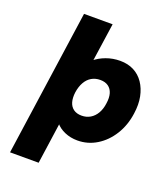

<svg xmlns="http://www.w3.org/2000/svg" viewBox="-169 -853 1020 1186"><g transform="rotate(20 340.5 -260.0)"><path d="M39 220 176 -740H364L317 -415L278 -424Q288 -458 319.5 -485Q351 -512 394.5 -528Q438 -544 486 -544Q537 -544 576 -524Q615 -504 640.5 -466.5Q666 -429 676 -379Q686 -329 677 -267Q666 -187 627 -124.5Q588 -62 530 -26.5Q472 9 404 9Q359 9 320.5 -7.5Q282 -24 259 -52.5Q236 -81 233 -117L277 -131L227 220ZM376 -144Q408 -144 433 -159Q458 -174 474 -201.5Q490 -229 495 -267Q501 -306 493 -333.5Q485 -361 464 -376Q443 -391 411 -391Q379 -391 354 -376.5Q329 -362 313 -334Q297 -306 291 -267Q286 -229 294 -201.5Q302 -174 323 -159Q344 -144 376 -144Z"/></g></svg>

Font: Lexend ExtBd
Style: Italic
Weight: 800
Italic angle: -8.13011°
Designer: Bonnie Shaver-Troup, Thomas Jockin
Foundry: Lexend
Version: Version 1.007